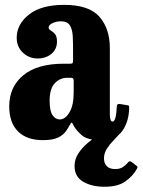

<svg xmlns="http://www.w3.org/2000/svg" viewBox="-20 -552 572 770"><path d="M17 -125.5Q17 -203.5 73.2 -250Q129.5 -296.5 236 -296.5H260Q268.5 -296.5 270.8 -298.5Q273 -300.5 273 -309.5V-349.5Q273 -379.5 271.8 -406.2Q270.5 -433 260.5 -449.8Q250.5 -466.5 224 -466.5Q206 -466.5 190.5 -459.2Q175 -452 175 -442Q175 -434.5 183.5 -429.8Q192 -425 200.2 -415.8Q208.5 -406.5 208.5 -385.5Q208.5 -354.5 186.2 -336Q164 -317.5 131 -317.5Q96.5 -317.5 71.8 -340.8Q47 -364 47 -400.5Q47 -454.5 96 -493.5Q145 -532.5 237.5 -532.5Q337 -532.5 378.8 -484.8Q420.5 -437 420.5 -359.5V-93.5Q420.5 -64.5 431.5 -64.5Q446 -64.5 448.5 -126.5Q449 -136.5 461 -135L493 -129.5Q497.5 -128.5 497.8 -125.5Q498 -122.5 498 -117.5Q496.5 -63.5 470.5 -26.8Q444.5 10 382.5 10H382Q331 10 308.2 -9.5Q285.5 -29 274 -50.5Q270.5 -59 267.8 -60.2Q265 -61.5 260 -51Q253.5 -38.5 243.2 -24.2Q233 -10 212 0Q191 10 152 10Q87 10 52 -25.2Q17 -60.5 17 -125.5ZM179 -148Q179 -107 190.8 -90Q202.5 -73 219.5 -73Q241.5 -73 258.5 -101.2Q275.5 -129.5 275.5 -181V-228Q275.5 -240 266 -240H249Q220.5 -240 199.8 -218.2Q179 -196.5 179 -148ZM399.5 197Q348 197 313.5 176.8Q279 156.5 279 113.5Q279 87 293.8 64Q308.5 41 331.5 21.5Q354.5 2 379.2 -14.2Q404 -30.5 424 -44Q432.5 -49.5 442.2 -47.2Q452 -45 455.5 -41.5Q464.5 -33.5 466 -28.8Q467.5 -24 461.5 -17Q450 -4 434.8 11.5Q419.5 27 408.2 45Q397 63 397 83.5Q397 102.5 408.2 114.2Q419.5 126 442 126Q460.5 126 472.5 118.2Q484.5 110.5 492.5 100.5Q500 91 507 97L526.5 112Q531.5 115.5 531.5 118Q531.5 120.5 528.5 126Q513.5 153.5 483.2 175.2Q453 197 399.5 197Z"/></svg>

Font: Besley* Condensed
Style: Bold
Weight: 700
Width: 3
Designer: Owen Earl
Foundry: indestructible type*
Version: Version 3.000; ttfautohint (v1.8.3)